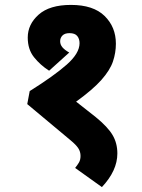

<svg xmlns="http://www.w3.org/2000/svg" viewBox="-20 -652 579 782"><path d="M269 -632Q360 -632 406 -587Q452 -542 452 -474Q452 -437 440 -401.5Q428 -366 393 -326.5Q358 -287 290 -238L370 -175Q419 -135 438.5 -102Q458 -69 458 -27Q458 43 395 110L286 32Q295 21 301.5 10Q308 -1 308 -17Q308 -34 299 -48Q290 -62 267 -81L91 -228L101 -281Q200 -343 252 -389Q304 -435 304 -476Q304 -494 294.5 -505.5Q285 -517 263 -517Q244 -517 234.5 -507.5Q225 -498 225 -484Q225 -470 234.5 -459Q244 -448 262 -438L180 -364Q144 -387 118.5 -419Q93 -451 93 -499Q93 -553 137.5 -592.5Q182 -632 269 -632Z"/></svg>

Font: Noto Sans Devanagari SemiCondensed ExtraBold
Style: Regular
Weight: 800
Width: 4
Designer: Jelle Bosma - Monotype Design Team
Foundry: Monotype Imaging Inc.
Version: Version 2.004; ttfautohint (v1.8.4.7-5d5b)